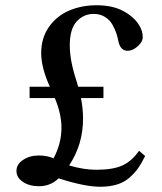

<svg xmlns="http://www.w3.org/2000/svg" viewBox="-20 -689 619 735"><path d="M93.3 -313.5V-356.9H170.9Q137.7 -429.7 137.7 -485.8Q137.7 -543.5 167.2 -585.7Q196.8 -627.9 244.4 -648.4Q292 -668.9 350.6 -668.9Q410.2 -668.9 451.4 -647Q492.7 -625 512.2 -593.3Q526.4 -570.8 526.4 -546.9Q526.4 -528.8 507.1 -511.7Q487.8 -494.6 469.2 -494.6Q440.4 -494.6 433.1 -531.7Q430.2 -546.9 425.5 -561.3Q420.9 -575.7 410.6 -594.2Q400.4 -612.8 381.8 -624.3Q363.3 -635.7 338.9 -635.7Q299.8 -635.7 273.4 -606.7Q247.1 -577.6 247.1 -515.6Q247.1 -458 271.5 -383.3Q274.4 -374.5 279.3 -356.9H376V-313.5H290Q297.9 -273.4 297.9 -234.4Q297.9 -135.7 244.6 -55.7Q300.3 -39.1 348.1 -39.1Q413.1 -39.1 449.2 -55.9Q485.4 -72.8 512.2 -111.8L535.6 -91.8Q522 -64 508.8 -45.2Q495.6 -26.4 475.6 -8.8Q455.6 8.8 427.7 17.3Q399.9 25.9 363.3 25.9Q304.2 25.9 204.6 -6.3Q172.9 23.9 129.9 23.9Q92.3 23.9 67.6 7.3Q43 -9.3 43 -34.7Q43 -60.1 68.4 -76.9Q93.8 -93.8 128.9 -93.8Q159.7 -93.8 185.1 -83Q215.3 -140.1 215.3 -199.7Q215.3 -252.9 189.9 -313.5Z"/></svg>

Font: Elstob 8pt Medium
Style: Regular
Weight: 500
Designer: Peter S. Baker
Version: Version 1.015